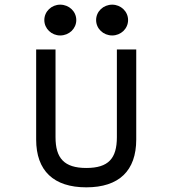

<svg xmlns="http://www.w3.org/2000/svg" viewBox="-20 -792 739 823"><path d="M461 -640C498 -640 529 -669 529 -706C529 -743 498 -772 461 -772C423 -772 392 -743 392 -706C392 -669 423 -640 461 -640ZM238 -640C276 -640 307 -669 307 -706C307 -743 276 -772 238 -772C201 -772 170 -743 170 -706C170 -669 201 -640 238 -640ZM481 -204C481 -113 445 -72 350 -72C255 -72 218 -114 218 -204V-580H135V-194C135 -60 210 11 350 11C490 11 564 -60 564 -194V-580H481Z"/></svg>

Font: Charger Monospace
Style: Regular
Weight: 400
Designer: Jasper
Foundry: Cannot Into Space Fonts
Version: Version 0.980